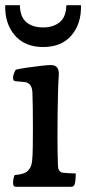

<svg xmlns="http://www.w3.org/2000/svg" viewBox="-20 -795 330 735"><path d="M40 -80Q30 -80 30 -94Q30 -111 36 -125Q72 -127 86.5 -141Q101 -155 103 -180Q105 -197 105.5 -232Q106 -267 106 -306Q106 -345 105.5 -382.5Q105 -420 104 -442Q102 -478 74 -481L40 -484Q30 -484 30 -497Q30 -510 40 -528Q55 -532 82.5 -536Q110 -540 136.5 -543Q163 -546 175 -546Q208 -546 205 -506Q203 -477 202 -437.5Q201 -398 200.5 -354.5Q200 -311 200 -270Q200 -240 200.5 -212Q201 -184 202 -159Q203 -146 208 -140.5Q213 -135 219 -134Q228 -133 242.5 -132Q257 -131 270 -131Q270 -104 266 -90Q263 -80 252 -80ZM290 -775Q292 -705 254 -660Q216 -615 145 -615Q75 -615 36.5 -660Q-2 -705 0 -775H56Q57 -730 81 -710Q105 -690 145 -690Q184 -690 208.5 -710Q233 -730 234 -775Z"/></svg>

Font: Gowun Batang
Style: Bold
Weight: 700
Designer: Yanghee Ryu
Foundry: Yanghee Ryu
Version: Version 2.000